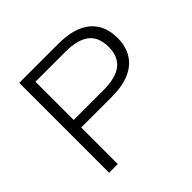

<svg xmlns="http://www.w3.org/2000/svg" viewBox="-172 -885 1065 1065"><g transform="rotate(-45 360.5 -352.5)"><path d="M111 0V-705H418Q501 -705 557.5 -681Q614 -657 643.5 -610.5Q673 -564 673 -496Q673 -429 643.5 -382Q614 -335 557.5 -311Q501 -287 418 -287H179V0ZM179 -346H412Q508 -346 555.5 -382.5Q603 -419 603 -496Q603 -573 556 -609.5Q509 -646 412 -646H179Z"/></g></svg>

Font: Nunito Sans 10pt SemiExpanded Light
Style: Regular
Weight: 300
Width: 6
Designer: Vernon Adams
Foundry: Vernon Adams
Version: Version 3.101;gftools[0.9.27]